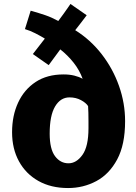

<svg xmlns="http://www.w3.org/2000/svg" viewBox="-20 -937 685 970"><path d="M324 13Q237.5 13 174 -22.8Q110.5 -58.5 75.8 -122Q41 -185.5 41 -269Q41 -352.5 71.5 -418.5Q102 -484.5 160 -522.8Q218 -561 301 -561Q331.5 -561 355.5 -555Q379.5 -549 397.5 -539Q381.5 -583 352 -620.2Q322.5 -657.5 284.5 -687.5L226 -608L146 -664L206.5 -742Q183.5 -756 158 -769Q132.5 -782 106 -790L135 -883Q179 -870.5 210.2 -859.8Q241.5 -849 274.5 -831Q288.5 -849.5 302.8 -869.5Q317 -889.5 326.5 -903.2Q336 -917 336 -917L418 -860Q418 -860 409.2 -848.2Q400.5 -836.5 387 -819.2Q373.5 -802 360 -784.5Q437.5 -736 494 -663Q550.5 -590 581.2 -503Q612 -416 612 -325Q612 -206 572 -131.5Q532 -57 466.5 -22Q401 13 324 13ZM326 -112Q366 -112 396.5 -154.5Q427 -197 427 -289Q427 -302.5 427 -324.2Q427 -346 426.5 -367.2Q426 -388.5 425 -401Q414.5 -417.5 389 -431.2Q363.5 -445 331 -445Q285.5 -445 258.2 -399Q231 -353 231 -262Q231 -184 258 -148Q285 -112 326 -112Z"/></svg>

Font: Merriweather Sans Black
Style: Regular
Weight: 900
Designer: Eben Sorkin
Foundry: Eben Sorkin
Version: Version 1.008; ttfautohint (v1.7.19-72a1) -l 8 -r 50 -G 200 